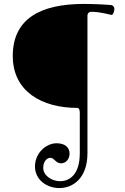

<svg xmlns="http://www.w3.org/2000/svg" viewBox="-20 -668 635 977"><path d="M282 289C351 289 425 239 425 112V-590C425 -599 433 -608 443 -608C494 -608 542 -592 548 -592C556 -592 562 -613 562 -622C562 -631 557 -640 547 -642C532 -644 462 -648 407 -648C183 -648 45 -571 45 -383C45 -202 194 -119 373 -119C384 -119 386 -104 386 -94V112C386 219 335 254 286 254C242 254 200 225 200 186C200 152 220 135 236 135C247 135 254 143 262 150C269 157 278 163 291 163C314 163 334 143 334 114C334 84 313 61 268 61C213 61 158 112 158 179C158 247 218 289 282 289Z"/></svg>

Font: Garamond-Math
Style: Regular
Weight: 400
Version: Version 2019-08-16